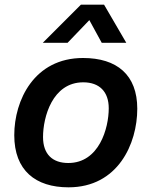

<svg xmlns="http://www.w3.org/2000/svg" viewBox="-20 -787 647 821"><path d="M164 -201C164 -286 204 -435 336 -435C405 -435 445 -395 445 -324C445 -239 404 -90 272 -90C205 -90 164 -127 164 -201ZM41 -209C41 -58 132 14 273 14C484 14 567 -172 567 -322C567 -467 480 -539 335 -539C126 -539 41 -358 41 -209ZM163 -604H269L362 -701L415 -604H520L425 -767H326Z"/></svg>

Font: Nacelle SemiBold
Style: Italic
Weight: 600
Italic angle: -12°
Designer: Sora Sagano
Foundry: Sora Sagano
Version: Version 1.000;FEAKit 1.0